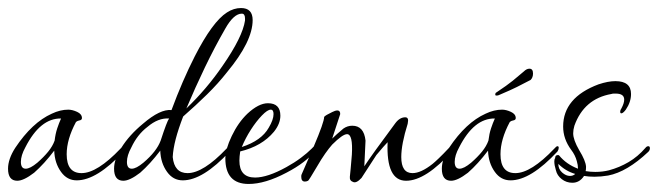

<svg xmlns="http://www.w3.org/2000/svg" viewBox="-27 -449 1638 478"><path d="M16 1Q-7 1 -7 -29Q-7 -53 11 -81Q53 -144 102 -166Q123 -176 143 -176Q153 -176 165 -170.5Q177 -165 177 -155Q177 -150 170 -149Q166 -148 164.5 -147Q163 -146 162 -145Q139 -102 139 -65Q139 -18 176 -18Q215 -18 273 -79Q278 -85 281 -85Q284 -85 284 -81Q284 -77 281 -72Q214 0 164 0Q140 0 125 -21Q109 -43 108 -74Q83 -41 58 -19Q32 1 16 1ZM37 -29Q48 -29 66 -44Q82 -58 93 -71.5Q104 -85 109 -99Q111 -116 115.5 -129.5Q120 -143 125 -154Q73 -155 36 -82Q25 -62 25 -46Q25 -29 37 -29Z M280 1Q257 1 257 -29Q257 -53 275 -81Q295 -113 329 -141Q372 -178 400 -175Q427 -248 458 -309Q502 -395 538 -418Q555 -429 573 -429Q602 -429 602 -399Q602 -346 538 -269Q516 -241 488.5 -214Q461 -187 429 -159Q417 -128 410.5 -103Q404 -78 403 -58Q407 -18 440 -18Q479 -18 537 -79Q542 -85 545 -85Q548 -85 548 -81Q548 -77 545 -72Q478 0 428 0Q404 0 389 -21Q373 -43 372 -74Q347 -41 322 -19Q296 1 280 1ZM437 -179Q488 -228 527 -285Q577 -357 583 -398V-403Q583 -415 575 -415Q555 -415 534 -378Q507 -331 483 -281Q459 -231 437 -179ZM301 -29Q312 -29 330 -44Q363 -72 373 -99Q389 -148 394 -154Q367 -156 340 -133Q315 -114 300 -82Q289 -62 289 -46Q289 -29 301 -29Z M592 9Q534 9 534 -55Q534 -77 550 -110.5Q566 -144 589 -166Q617 -192 640 -192Q671 -192 671 -161Q671 -141 655 -121Q625 -85 571 -72Q570 -65 569.5 -59.5Q569 -54 569 -49Q569 -7 608 -7Q639 -7 686 -33Q706 -44 722 -56Q738 -68 749 -79Q761 -93 761 -81Q761 -76 757 -72Q746 -59 728.5 -45.5Q711 -32 686 -19Q633 9 592 9ZM575 -83Q624 -99 642 -131Q654 -151 654 -165Q654 -176 647 -176Q639 -176 625 -161.5Q611 -147 597.5 -126Q584 -105 575 -83Z M852 4Q843 1 844 -9L846 -29L849 -64Q852 -115 837 -115Q826 -115 800 -89Q792 -80 782.5 -66.5Q773 -53 762 -34Q742 0 740 1Q738 2 736 2.5Q734 3 732 3Q723 3 723 -9Q723 -14 724 -15L754 -84Q780 -145 780 -158Q783 -162 800 -170Q804 -172 807 -173Q810 -174 813 -174Q820 -174 820 -165L800 -104Q810 -114 828 -129Q838 -136 850 -136Q879 -136 883 -99L880 -35Q899 -64 957 -142Q968 -157 982 -157Q989 -157 989 -149L988 -141Q972 -90 972 -58Q972 -18 1000 -18Q1021 -18 1050 -41Q1055 -45 1065.5 -55Q1076 -65 1091 -81Q1095 -85 1098 -85Q1102 -85 1102 -81Q1103 -79 1100 -74Q1033 1 984 1Q934 1 938 -95Q934 -91 927 -83Q920 -75 910 -63L873 -6Q860 8 852 4Z M1096 1Q1073 1 1073 -29Q1073 -53 1091 -81Q1133 -144 1182 -166Q1203 -176 1223 -176Q1233 -176 1245 -170.5Q1257 -165 1257 -155Q1257 -150 1250 -149Q1246 -148 1244.5 -147Q1243 -146 1242 -145Q1219 -102 1219 -65Q1219 -18 1256 -18Q1295 -18 1353 -79Q1358 -85 1361 -85Q1364 -85 1364 -81Q1364 -77 1361 -72Q1294 0 1244 0Q1220 0 1205 -21Q1189 -43 1188 -74Q1163 -41 1138 -19Q1112 1 1096 1ZM1117 -29Q1128 -29 1146 -44Q1162 -58 1173 -71.5Q1184 -85 1189 -99Q1191 -116 1195.5 -129.5Q1200 -143 1205 -154Q1153 -155 1116 -82Q1105 -62 1105 -46Q1105 -29 1117 -29ZM1210 -211Q1206 -211 1206 -213Q1206 -218 1209 -219Q1236 -237 1249.5 -248Q1263 -259 1277 -271Q1284 -278 1291 -278Q1300 -278 1300 -266Q1300 -256 1294 -250Q1275 -240 1260 -232.5Q1245 -225 1219 -214Q1213 -211 1210 -211Z M1398 6Q1383 6 1371.5 -3Q1360 -12 1357 -25Q1353 -38 1353 -47Q1353 -53 1355 -55Q1355 -63 1362 -63Q1364 -63 1365 -62Q1383 -40 1412 -29Q1412 -38 1409 -48Q1405 -63 1395 -76Q1375 -103 1375 -134Q1375 -206 1463 -239Q1487 -247 1505 -247Q1544 -247 1544 -215Q1544 -195 1531 -176Q1525 -168 1521 -167Q1517 -166 1517 -171Q1517 -175 1520 -179Q1527 -192 1527 -201Q1527 -216 1506 -216Q1504 -216 1501 -216Q1498 -216 1495 -215Q1427 -203 1403 -136Q1400 -126 1400 -117Q1400 -101 1415 -75Q1431 -49 1432 -34Q1432 -26 1431 -23Q1437 -22 1443 -21.5Q1449 -21 1455 -21Q1473 -21 1489 -25Q1515 -32 1538 -45.5Q1561 -59 1580 -81Q1583 -85 1587 -85Q1591 -85 1591 -80Q1591 -75 1587 -71Q1534 -21 1487 -12Q1469 -9 1453 -9Q1446 -9 1439.5 -9.5Q1433 -10 1427 -11Q1416 6 1398 6ZM1392 -11Q1400 -11 1405 -16Q1381 -23 1363 -41Q1363 -28 1372.5 -19.5Q1382 -11 1392 -11Z"/></svg>

Font: Passions Conflict
Style: Regular
Weight: 400
Designer: Robert E. Leuschke
Foundry: Robert E. Leuschke
Version: Version 1.010; ttfautohint (v1.8.3)